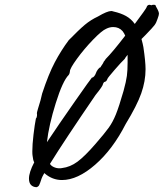

<svg xmlns="http://www.w3.org/2000/svg" viewBox="-20 -711 684 802"><path d="M644 -654Q644 -648 638 -632Q633 -616 625.5 -606Q618 -596 588 -565L571 -548Q577 -526 579 -514Q588 -453 588 -422Q588 -372 570 -321Q552 -270 505 -193Q451 -87 377.5 -23Q304 41 239 41Q204 41 175 20L165 12Q156 28 154 34Q147 56 143.5 62.5Q140 69 132 71Q117 70 109 61Q101 52 101 35Q101 9 123 -33Q118 -41 116 -61Q115 -66 115 -79Q115 -107 120 -149Q125 -191 130 -216Q134 -220 134.5 -228Q135 -236 134 -238Q134 -241 139 -258Q151 -295 156 -320Q183 -402 209 -451Q235 -500 267 -543Q310 -587 334.5 -607.5Q359 -628 389 -642Q428 -665 445 -665Q448 -665 454 -663Q485 -656 506.5 -644Q528 -632 543 -611Q590 -674 592 -680Q595 -691 605 -691L613 -689Q615 -691 621 -691Q627 -691 629 -690Q629 -689 631.5 -684Q634 -679 639 -670Q644 -660 644 -654ZM267 -398Q242 -373 213 -280.5Q184 -188 176 -117Q226 -192 292.5 -287Q359 -382 364 -387H365Q369 -387 373.5 -392.5Q378 -398 380 -404Q383 -413 389 -421Q395 -429 400 -430Q401 -433 406 -440Q411 -447 412 -450Q412 -452 416 -456.5Q420 -461 421 -464Q450 -493 503 -562Q499 -572 492 -581Q477 -598 453 -598Q438 -598 424 -591Q405 -583 368 -544.5Q331 -506 301.5 -465.5Q272 -425 272 -413Q272 -412 271 -407Q270 -402 267 -398ZM513 -450V-482Q511 -479 507.5 -475Q504 -471 501 -465Q488 -453 459 -419.5Q430 -386 429 -382Q428 -380 426 -375.5Q424 -371 418 -369H417Q415 -369 412.5 -365Q410 -361 410 -360Q410 -352 379 -314Q249 -124 189 -27V-26Q194 -18 205 -13Q216 -8 228 -8Q235 -8 239 -9Q273 -13 303.5 -35.5Q334 -58 379 -110Q418 -155 434.5 -178Q451 -201 464 -233Q477 -265 496 -331Q507 -371 510 -394Q513 -417 513 -450Z"/></svg>

Font: Caveat
Style: Regular
Weight: 400
Designer: Pablo Impallari
Foundry: Pablo Impallari
Version: Version 1.500; ttfautohint (v1.6)